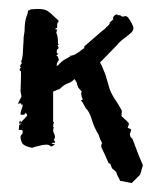

<svg xmlns="http://www.w3.org/2000/svg" viewBox="-20 -325 360 430"><path d="M277 -13 275 -16Q271 -18 271 -25L274 -35L266 -39L269 -48L264 -54L252 -65L253 -77Q245 -92 236 -105Q227 -119 224 -131L217 -155Q217 -156 212 -168Q208 -179 204 -185L242 -224Q247 -231 258 -239Q269 -247 276 -254L279 -260Q279 -267 272 -278Q266 -289 261 -289Q259 -289 258 -288Q257 -288 255 -288Q253 -288 251 -289Q250 -291 249 -291H244Q243 -291 243 -292Q243 -293 242 -293Q240 -293 236 -290Q233 -287 233 -284L234 -282L224 -273H227L225 -271Q224 -269 219 -265Q215 -260 213 -259L209 -256L171 -223L168 -220Q168 -219 169 -219Q169 -219 169 -217Q167 -217 156 -208Q145 -200 136 -200L138 -199L122 -190L114 -183Q111 -179 107 -177V-179Q107 -184 112 -191L109 -199L107 -200Q106 -200 106 -201Q106 -200 111 -205Q107 -205 107 -208Q107 -214 109 -215Q111 -215 111 -219Q110 -222 109 -223Q109 -225 110 -225Q111 -224 112 -226L110 -227Q110 -235 109 -242Q108 -249 106 -251L107 -255L108 -259H105Q104 -259 104 -260Q104 -262 106 -262Q108 -262 108 -265V-268Q108 -273 109 -274Q111 -275 111 -277V-279L99 -290Q92 -297 87 -300Q80 -305 65 -305L49 -304L43 -301Q42 -293 39 -287Q35 -275 35 -255Q34 -250 33 -242Q33 -234 32 -223L31 -203Q30 -193 27 -186L29 -185Q29 -183 27 -181Q25 -178 25 -176L27 -174Q24 -171 24 -169Q24 -167 26 -166Q27 -166 27 -164V-153L26 -120L28 -110Q28 -107 24 -101Q21 -95 20 -92Q21 -92 22 -93L26 -94Q28 -90 29 -90L30 -91H31Q31 -87 29 -82Q26 -76 26 -68Q34 -68 34 -68Q35 -69 37 -72Q40 -70 40 -69Q40 -68 41 -66L27 -51L25 -55Q23 -53 23 -48Q27 -48 29 -49L23 -45L22 -34H28Q31 -33 31 -31Q31 -26 29 -24Q26 -22 26 -18Q26 -11 30 -4Q35 3 52 6Q57 4 66 2Q76 -1 85 -1Q90 -1 94 3Q98 3 103 -2L95 -3L100 -6V-4L104 -7L100 -12L102 -13Q102 -15 102 -15Q103 -16 103 -18Q103 -23 101 -26Q99 -29 99 -36L101 -39Q99 -39 99 -43Q99 -47 101 -51L99 -52V-120L114 -126Q123 -135 131 -138Q139 -140 147 -148L150 -143Q152 -141 153 -135Q155 -129 156 -128L163 -120Q163 -118 162 -118Q162 -118 162 -116V-114Q162 -113 163 -108Q165 -104 165 -103V-101H162V-99Q166 -95 167 -92L172 -83Q181 -74 186 -56Q191 -39 201 -23L204 -14L209 -4Q207 -4 207 0Q206 4 209 9Q212 15 217 26L223 40L227 42L231 52L240 60Q241 63 243 68Q246 73 249 80L275 85L294 66L300 45Q292 27 285 8Q278 -10 277 -13Z"/></svg>

Font: East Sea Dokdo Cyrillic
Style: Regular
Weight: 400
Version: Version 1.00 July 4, 2018, initial release